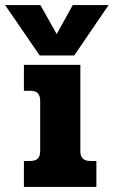

<svg xmlns="http://www.w3.org/2000/svg" viewBox="-83 -735 447 755"><path d="M-63 -715H76L140 -601L203 -715H344L209 -517H73ZM11 -102H35Q56 -102 65.5 -111.5Q75 -121 75 -141V-338Q75 -358 66 -368Q57 -378 36 -378H11V-480H233V-139Q233 -102 272 -102H296V0H11Z"/></svg>

Font: Pridi SemiBold
Style: Regular
Weight: 600
Designer: Katatrad Team
Foundry: CadsonDemak
Version: Version 1.001